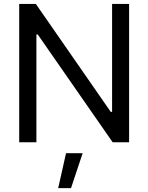

<svg xmlns="http://www.w3.org/2000/svg" viewBox="-20 -727 758 981"><path d="M639.6 0H555.7L172.9 -550.8H166V0H78.1V-707H163.1L545.9 -155.3H552.7V-707H639.6ZM317.4 55.7H402.3L342.8 234.4H277.3Z"/></svg>

Font: Pretendard Std
Style: Regular
Weight: 400
Designer: Base glyphs from Inter by Rasmus Andersson; Hangeul glyphs from Noto Sans CJK(Source Han Sans) by Jang Soo-young and Kan
Foundry: Kil Hyung-jin
Version: Version 1.309